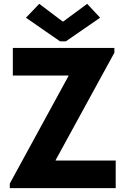

<svg xmlns="http://www.w3.org/2000/svg" viewBox="-20 -966 644 986"><path d="M30.3 -23.4 332 -576.2V-578.1H45.9V-719.7H567.4V-695.3L265.6 -143.6V-141.6H574.2V0H30.3ZM301.8 -855.5H304.7L427.7 -946.3L494.1 -875L318.4 -753.9H288.1L113.3 -875L181.6 -946.3Z"/></svg>

Font: Reddit Sans Fudge ExtraBold
Style: Regular
Weight: 800
Designer: Stephen Hutchings
Foundry: Reddit
Version: Version 1.011